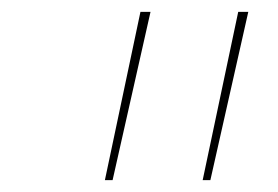

<svg xmlns="http://www.w3.org/2000/svg" viewBox="-20 -678 469 324"><path d="M157 -374 217 -658H234L170 -374ZM322 -374 382 -658H399L335 -374Z"/></svg>

Font: EauTestInfant Thin
Style: Italic
Weight: 250
Italic angle: -12°
Designer: Christian Thalmann (Catharsis Fonts)
Version: Version 0.001;PS 000.001;hotconv 1.0.88;makeotf.lib2.5.64775